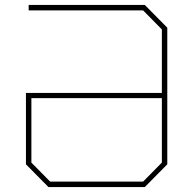

<svg xmlns="http://www.w3.org/2000/svg" viewBox="-20 -757 782 777"><path d="M176 0 85 -92V-381H635V-638L559 -715H96V-737H566L657 -645V-92L566 0ZM183 -22H559L635 -99V-360H107V-99Z"/></svg>

Font: Tomorrow Thin
Style: Regular
Weight: 250
Designer: Tony de Marco, Monica Rizzolli
Foundry: Just in Type
Version: Version 2.002